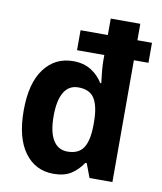

<svg xmlns="http://www.w3.org/2000/svg" viewBox="-86 -829 765 908"><g transform="rotate(10 297.0 -375.0)"><path d="M232 10Q145 10 93.5 -60Q42 -130 42 -261Q42 -392 94 -461.5Q146 -531 233 -531Q283 -531 318.5 -509Q354 -487 376 -451H381Q378 -476 375 -505.5Q372 -535 372 -557V-585H241V-681H372V-760H514V-681H584V-585H514V0H404L379 -67H372Q349 -32 316.5 -11Q284 10 232 10ZM279 -105Q332 -105 355 -139.5Q378 -174 379 -246V-264Q379 -338 356.5 -375.5Q334 -413 278 -413Q233 -413 209.5 -374Q186 -335 186 -259Q186 -183 210 -144Q234 -105 279 -105Z"/></g></svg>

Font: Noto Sans Ethiopic SemiCondensed
Style: Bold
Weight: 700
Width: 4
Designer: Monotype Design Team
Foundry: Monotype Imaging Inc.
Version: Version 2.102; ttfautohint (v1.8.4.7-5d5b)